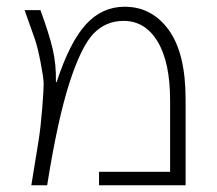

<svg xmlns="http://www.w3.org/2000/svg" viewBox="-20 -550 644 570"><path d="M274 0V-40H485V-252Q485 -365 448 -426.5Q411 -488 347 -488Q294 -488 257.5 -450Q221 -412 186 -303.5Q151 -195 120 0H73Q89 -97 95 -135.5Q101 -174 105.5 -230.5Q110 -287 109.5 -304Q109 -321 100.5 -365Q92 -409 83.5 -434Q75 -459 53 -520H100Q126 -449 136.5 -404Q147 -359 146 -307L148 -306Q187 -425 235 -477.5Q283 -530 350 -530Q431 -530 481 -461Q531 -392 531 -255V0Z"/></svg>

Font: Mplus 1p Light
Style: Regular
Weight: 300
Version: Version 1.061